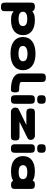

<svg xmlns="http://www.w3.org/2000/svg" viewBox="1518 -2288 991 4066"><g transform="rotate(90 2013.0 -254.5)"><path d="M403 7Q323 7 274.5 -13Q226 -33 201 -68Q176 -103 167.5 -151Q159 -199 159 -254Q159 -301 167.5 -344.5Q176 -388 201 -422.5Q226 -457 274.5 -477.5Q323 -498 403 -498Q483 -498 543 -480Q603 -462 643.5 -429Q684 -396 704 -350Q724 -304 724 -247Q724 -190 704 -143.5Q684 -97 643.5 -63Q603 -29 543 -11Q483 7 403 7ZM126 221Q81 221 62 208Q43 195 39 174Q35 153 35 131V-408Q35 -430 38.5 -451Q42 -472 61 -485.5Q80 -499 125 -499Q154 -499 179 -486.5Q204 -474 216 -453V130Q218 152 214 173Q210 194 190.5 207.5Q171 221 126 221ZM379 -153Q435 -153 468.5 -164.5Q502 -176 517 -197Q532 -218 532 -245Q532 -273 517 -293.5Q502 -314 469 -325.5Q436 -337 380 -337Q325 -337 291.5 -325.5Q258 -314 243 -293.5Q228 -273 228 -245Q228 -218 242.5 -197Q257 -176 290.5 -164.5Q324 -153 379 -153Z M1115 18Q1028 18 962.5 -0.5Q897 -19 852.5 -54Q808 -89 785.5 -137.5Q763 -186 763 -245Q763 -305 785.5 -354Q808 -403 852 -438Q896 -473 961.5 -492Q1027 -511 1114 -511Q1230 -511 1308 -478Q1386 -445 1426 -385.5Q1466 -326 1466 -246Q1466 -187 1443.5 -138.5Q1421 -90 1377 -55Q1333 -20 1267.5 -1Q1202 18 1115 18ZM1114 -151Q1171 -151 1207 -162.5Q1243 -174 1260 -195.5Q1277 -217 1277 -247Q1277 -278 1260 -299Q1243 -320 1206.5 -331Q1170 -342 1113 -342Q1057 -342 1021.5 -328.5Q986 -315 969 -293.5Q952 -272 952 -246Q952 -216 969 -194.5Q986 -173 1022 -162Q1058 -151 1114 -151Z M1872 9Q1839 9 1795 5Q1751 1 1705.5 -11Q1660 -23 1621.5 -45.5Q1583 -68 1559 -104.5Q1535 -141 1535 -196V-639Q1535 -662 1539 -682.5Q1543 -703 1562 -716.5Q1581 -730 1626 -730Q1671 -730 1689.5 -716.5Q1708 -703 1712 -682Q1716 -661 1716 -638V-207Q1716 -192 1736.5 -183.5Q1757 -175 1785 -171Q1813 -167 1838 -166.5Q1863 -166 1873 -166Q1886 -166 1900.5 -162.5Q1915 -159 1925.5 -141.5Q1936 -124 1936 -81Q1936 -36 1925.5 -17Q1915 2 1900 5.5Q1885 9 1872 9Z M2086 9Q2041 9 2022.5 -4.5Q2004 -18 2000 -39Q1996 -60 1996 -82V-408Q1996 -430 2000 -450.5Q2004 -471 2023 -484.5Q2042 -498 2087 -498Q2132 -498 2150.5 -484.5Q2169 -471 2173 -450Q2177 -429 2177 -406V-81Q2177 -59 2173 -38Q2169 -17 2150.5 -4Q2132 9 2086 9ZM2086 -547Q2041 -547 2022.5 -560.5Q2004 -574 2000 -595Q1996 -616 1996 -638Q1996 -661 2000 -681.5Q2004 -702 2023 -715Q2042 -728 2087 -728Q2132 -728 2150.5 -714.5Q2169 -701 2173 -680Q2177 -659 2177 -637Q2177 -615 2173 -594Q2169 -573 2150.5 -560Q2132 -547 2086 -547Z M2347 9Q2310 9 2283.5 -18Q2257 -45 2257 -82Q2257 -100 2264 -122.5Q2271 -145 2294 -156L2626 -318H2369Q2347 -318 2326 -322Q2305 -326 2291 -345Q2277 -364 2277 -409Q2277 -454 2291 -472.5Q2305 -491 2326 -495Q2347 -499 2369 -499H2852Q2889 -499 2915.5 -473Q2942 -447 2942 -410Q2942 -391 2933 -372Q2924 -353 2904 -343L2559 -173H2864Q2887 -173 2907.5 -169Q2928 -165 2941 -145.5Q2954 -126 2954 -81Q2954 -36 2940.5 -17Q2927 2 2906.5 5.5Q2886 9 2863 9Z M3124 9Q3079 9 3060.5 -4.5Q3042 -18 3038 -39Q3034 -60 3034 -82V-408Q3034 -430 3038 -450.5Q3042 -471 3061 -484.5Q3080 -498 3125 -498Q3170 -498 3188.5 -484.5Q3207 -471 3211 -450Q3215 -429 3215 -406V-81Q3215 -59 3211 -38Q3207 -17 3188.5 -4Q3170 9 3124 9ZM3124 -547Q3079 -547 3060.5 -560.5Q3042 -574 3038 -595Q3034 -616 3034 -638Q3034 -661 3038 -681.5Q3042 -702 3061 -715Q3080 -728 3125 -728Q3170 -728 3188.5 -714.5Q3207 -701 3211 -680Q3215 -659 3215 -637Q3215 -615 3211 -594Q3207 -573 3188.5 -560Q3170 -547 3124 -547Z M3890 7Q3844 7 3823.5 -14.5Q3803 -36 3800 -58H3818Q3809 -39 3782 -24.5Q3755 -10 3710 -1.5Q3665 7 3602 7Q3523 7 3464 -11Q3405 -29 3365 -63Q3325 -97 3305 -143.5Q3285 -190 3285 -247Q3285 -304 3305 -350Q3325 -396 3365 -429Q3405 -462 3464 -480Q3523 -498 3602 -498Q3664 -498 3708.5 -489.5Q3753 -481 3780.5 -466Q3808 -451 3818 -431H3800Q3800 -458 3821.5 -478.5Q3843 -499 3890 -499Q3936 -499 3954.5 -485.5Q3973 -472 3977 -451Q3981 -430 3981 -408V-83Q3981 -61 3977 -40Q3973 -19 3954.5 -6Q3936 7 3890 7ZM3628 -154Q3682 -154 3714 -165.5Q3746 -177 3760 -198Q3774 -219 3774 -246Q3774 -274 3759.5 -294.5Q3745 -315 3713 -326.5Q3681 -338 3626 -338Q3572 -338 3539 -326.5Q3506 -315 3491.5 -294Q3477 -273 3477 -245Q3477 -218 3491.5 -197.5Q3506 -177 3539.5 -165.5Q3573 -154 3628 -154Z"/></g></svg>

Font: Fredoka Expanded
Style: Bold
Weight: 700
Width: 7
Designer: Ben Nathan
Foundry: Milena B. Brandão, Ben Nathan
Version: Version 2.001